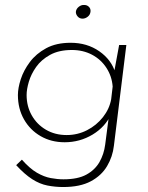

<svg xmlns="http://www.w3.org/2000/svg" viewBox="-20 -566 596 772"><path d="M234 186Q202 186 171 180Q140 174 109.5 154.5Q79 135 45 98L68 76Q100 112 128.5 128.5Q157 145 184 150Q211 155 235 155Q293 155 327.5 136Q362 117 380 85.5Q398 54 403 15L420 -116L428 -109Q404 -56 352.5 -25Q301 6 240 6Q186 6 143.5 -18.5Q101 -43 76.5 -86Q52 -129 52 -184Q52 -212 63.5 -247.5Q75 -283 100 -316.5Q125 -350 165.5 -372Q206 -394 264 -394Q330 -394 379 -360Q428 -326 444 -273L436 -260L459 -385H488L438 20Q433 64 410.5 102Q388 140 345 163Q302 186 234 186ZM269 -365Q217 -365 181.5 -345.5Q146 -326 125.5 -297Q105 -268 96 -237.5Q87 -207 87 -184Q87 -139 107.5 -102.5Q128 -66 164.5 -44.5Q201 -23 248 -23Q292 -23 330 -42.5Q368 -62 394 -95Q420 -128 427 -167L433 -218Q430 -259 408 -293Q386 -327 350 -346Q314 -365 269 -365ZM285 -518Q286 -530 296.5 -538.5Q307 -547 319 -546Q330 -546 337.5 -538.5Q345 -531 344 -520Q343 -507 333 -499Q323 -491 312 -491Q300 -491 292.5 -499.5Q285 -508 285 -518Z"/></svg>

Font: Josefin Sans Thin ExtraLight
Style: Italic
Weight: 250
Italic angle: -7°
Version: Version 2.000